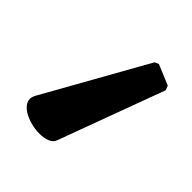

<svg xmlns="http://www.w3.org/2000/svg" viewBox="-49 -768 320 320"><g transform="rotate(-45 111.5 -608.0)"><path d="M208 -536 223 -572 220 -579 40 -680C36 -682 33 -683 30 -683C12 -683 0 -654 0 -631C0 -617 4 -605 13 -602L200 -533Z"/></g></svg>

Font: Quattrocento Sans
Style: Bold
Weight: 700
Designer: Pablo Impallari
Foundry: Pablo Impallari, Igino Marini, Brenda Gallo
Version: Version 2.000